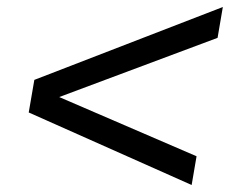

<svg xmlns="http://www.w3.org/2000/svg" viewBox="-20 -530 706 548"><path d="M527 -2 62 -209 78 -302 616 -510 601 -422 149 -253 541 -84Z"/></svg>

Font: Archivo SemiExpanded
Style: Italic
Weight: 400
Width: 6
Italic angle: -10°
Designer: Hector Gatti
Foundry: Omnibus-Type
Version: Version 2.001